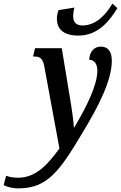

<svg xmlns="http://www.w3.org/2000/svg" viewBox="-162 -803 670 1063"><path d="M273 -606C384 -606 448 -693 488 -758L460 -783C429 -730 375 -662 294 -662C260 -662 243 -681 243 -713C243 -727 246 -748 250 -761L162 -747C156 -730 153 -715 153 -700C153 -648 182 -606 273 -606ZM-60 240C101 240 168 143 290 -60C393 -229 457 -364 457 -467C457 -518 436 -545 396 -545C363 -545 334 -521 332 -472C359 -472 377 -450 377 -412C377 -332 318 -213 249 -97H247C246 -128 233 -218 224 -269L180 -536H32L21 -490H29C61 -490 75 -477 83 -437L167 19C109 98 42 181 -61 181C-95 181 -116 175 -128 170L-142 222C-120 233 -90 240 -60 240Z"/></svg>

Font: Noto Serif Condensed Semi
Style: Italic
Weight: 600
Width: 3
Italic angle: -12°
Designer: Monotype Design Team
Foundry: Monotype Imaging Inc.
Version: Version 1.901